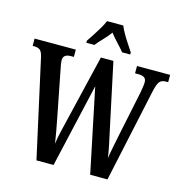

<svg xmlns="http://www.w3.org/2000/svg" viewBox="-130 -1051 1118 1170"><g transform="rotate(15 428.5 -465.5)"><path d="M69 -615Q62 -647 49 -657.5Q36 -668 12 -668H2V-714H262V-668H243Q195 -668 195 -629Q195 -620 197.5 -604.5Q200 -589 203 -576L259 -290Q267 -249 275 -205.5Q283 -162 288 -128Q293 -165 302.5 -206Q312 -247 324 -296L422 -707H501L589 -294Q600 -245 608.5 -203.5Q617 -162 622 -126Q627 -160 634.5 -196.5Q642 -233 651 -279L711 -567Q713 -580 716 -599.5Q719 -619 719 -629Q719 -651 706.5 -659.5Q694 -668 667 -668H648V-714H857V-668H841Q817 -668 804 -653.5Q791 -639 780 -590L653 0H544L434 -529L313 0H205ZM313 -784Q326 -803 343 -829Q360 -855 376 -882Q392 -909 401 -931H503Q512 -909 527.5 -882Q543 -855 560.5 -829Q578 -803 590 -784V-771H539Q523 -791 496.5 -819Q470 -847 451 -872Q433 -846 407.5 -820Q382 -794 364 -771H313Z"/></g></svg>

Font: Noto Serif Devanagari ExtraCondensed SemiBold
Style: Regular
Weight: 600
Width: 2
Designer: Universal Thirst, Indian Type Foundry and the Monotype Design Team
Foundry: Monotype Imaging Inc.
Version: Version 2.004; ttfautohint (v1.8.4.7-5d5b)